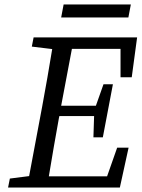

<svg xmlns="http://www.w3.org/2000/svg" viewBox="-20 -837 632 857"><path d="M122 -629 130 -670H592L568 -492H518V-619H301L253 -365H408L442 -461H484L439 -224H397L400 -319H245L243 -310Q231 -246 220 -180.5Q209 -115 198 -50H458L503 -178H554L515 0H16L24 -40L110 -51L168 -360Q192 -489 213 -618ZM253 -759 264 -817H564L553 -759Z"/></svg>

Font: Source Serif Pro
Style: Italic
Weight: 400
Italic angle: -12°
Designer: Frank Grießhammer
Foundry: Adobe Systems Incorporated
Version: Version 3.001;hotconv 1.0.111;makeotfexe 2.5.65597